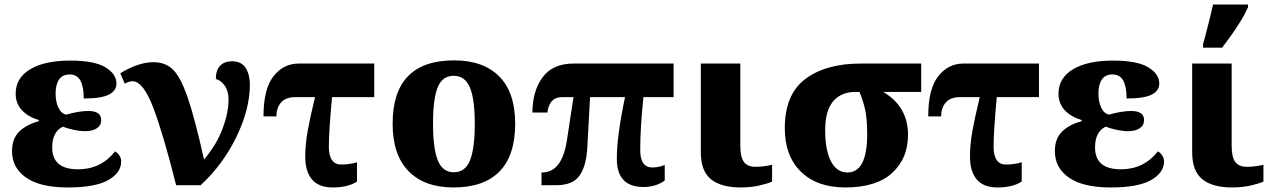

<svg xmlns="http://www.w3.org/2000/svg" viewBox="-20 -816 5599 846"><path d="M33 -150Q33 -205 64.5 -236Q96 -267 151 -282V-287Q104 -301 76.5 -330.5Q49 -360 49 -403Q49 -472 112.5 -510.5Q176 -549 289 -549Q396 -549 444.5 -519.5Q493 -490 493 -448Q493 -416 459.5 -399Q426 -382 349 -382Q349 -435 334 -461.5Q319 -488 287 -488Q255 -488 240 -465.5Q225 -443 225 -404Q225 -367 237.5 -341Q250 -315 272 -311Q328 -327 369 -327Q426 -327 426 -287Q426 -264 407 -251Q388 -238 355 -238Q333 -238 304.5 -244Q276 -250 258 -258Q236 -249 223 -226Q210 -203 210 -166Q210 -70 324 -70Q425 -70 487 -149Q498 -143 506 -131Q514 -119 514 -105Q514 -55 457 -22.5Q400 10 278 10Q158 10 95.5 -33Q33 -76 33 -150Z M564 -458Q547 -458 530 -447L510 -493Q543 -514 581.5 -528Q620 -542 657 -542Q708 -542 741.5 -510Q775 -478 806.5 -387.5Q838 -297 879 -113Q934 -178 960.5 -248.5Q987 -319 987 -377Q987 -416 969.5 -439.5Q952 -463 931 -468Q931 -507 950 -526.5Q969 -546 1002 -546Q1044 -546 1062.5 -516.5Q1081 -487 1081 -443Q1081 -335 1021.5 -212.5Q962 -90 864 0H756Q700 -224 655.5 -341Q611 -458 564 -458Z M1325 -126Q1325 -179 1335.5 -238Q1346 -297 1368 -388H1281Q1239 -388 1218.5 -364.5Q1198 -341 1198 -303H1141Q1141 -424 1185 -480Q1229 -536 1296 -536H1629V-388H1443Q1429 -237 1429 -169Q1429 -130 1443 -110.5Q1457 -91 1482 -91Q1521 -91 1553 -101V-16Q1513 10 1446 10Q1385 10 1355 -25Q1325 -60 1325 -126Z M1710 -271Q1710 -550 1981 -550Q2109 -550 2179.5 -479.5Q2250 -409 2250 -271Q2250 -131 2181 -60.5Q2112 10 1978 10Q1851 10 1780.5 -61.5Q1710 -133 1710 -271ZM2072 -271Q2072 -379 2050.5 -430.5Q2029 -482 1979 -482Q1929 -482 1908.5 -431Q1888 -380 1888 -271Q1888 -162 1909 -109.5Q1930 -57 1980 -57Q2030 -57 2051 -109.5Q2072 -162 2072 -271Z M2698 -115Q2697 -211 2734 -388H2580L2568 -169Q2564 -86 2534 -43Q2504 0 2432 0H2366V-56Q2456 -54 2478 -198L2507 -388H2456Q2400 -388 2392 -320H2326Q2326 -414 2370.5 -475Q2415 -536 2508 -536H2948V-388H2815Q2801 -253 2801 -154Q2801 -78 2855 -78Q2880 -78 2909 -89V-21Q2895 -9 2870 -0.5Q2845 8 2816 8Q2698 8 2698 -115Z M3068 -145V-536H3242V-173Q3242 -125 3257.5 -103Q3273 -81 3309 -81Q3344 -81 3382 -90V-16Q3363 -7 3325.5 1.5Q3288 10 3244 10Q3158 10 3113 -26Q3068 -62 3068 -145Z M3438 -251Q3438 -400 3528.5 -468Q3619 -536 3773 -536H4039V-411H3872Q3981 -346 3981 -222Q3981 -118 3911 -54Q3841 10 3705 10Q3580 10 3509 -59.5Q3438 -129 3438 -251ZM3801 -225Q3801 -294 3791.5 -335Q3782 -376 3767 -411H3748Q3687 -411 3651.5 -370Q3616 -329 3616 -242Q3616 -154 3641.5 -105Q3667 -56 3714 -56Q3801 -56 3801 -225Z M4254 -126Q4254 -179 4264.5 -238Q4275 -297 4297 -388H4210Q4168 -388 4147.5 -364.5Q4127 -341 4127 -303H4070Q4070 -424 4114 -480Q4158 -536 4225 -536H4558V-388H4372Q4358 -237 4358 -169Q4358 -130 4372 -110.5Q4386 -91 4411 -91Q4450 -91 4482 -101V-16Q4442 10 4375 10Q4314 10 4284 -25Q4254 -60 4254 -126Z M4628 -150Q4628 -205 4659.5 -236Q4691 -267 4746 -282V-287Q4699 -301 4671.5 -330.5Q4644 -360 4644 -403Q4644 -472 4707.5 -510.5Q4771 -549 4884 -549Q4991 -549 5039.5 -519.5Q5088 -490 5088 -448Q5088 -416 5054.5 -399Q5021 -382 4944 -382Q4944 -435 4929 -461.5Q4914 -488 4882 -488Q4850 -488 4835 -465.5Q4820 -443 4820 -404Q4820 -367 4832.5 -341Q4845 -315 4867 -311Q4923 -327 4964 -327Q5021 -327 5021 -287Q5021 -264 5002 -251Q4983 -238 4950 -238Q4928 -238 4899.5 -244Q4871 -250 4853 -258Q4831 -249 4818 -226Q4805 -203 4805 -166Q4805 -70 4919 -70Q5020 -70 5082 -149Q5093 -143 5101 -131Q5109 -119 5109 -105Q5109 -55 5052 -22.5Q4995 10 4873 10Q4753 10 4690.5 -33Q4628 -76 4628 -150Z M5233 -145V-536H5407V-173Q5407 -125 5422.5 -103Q5438 -81 5474 -81Q5509 -81 5547 -90V-16Q5528 -7 5490.5 1.5Q5453 10 5409 10Q5323 10 5278 -26Q5233 -62 5233 -145ZM5281 -621 5291 -658Q5312 -737 5325 -796H5479V-784Q5450 -717 5365 -606H5281Z"/></svg>

Font: Noto Serif ExtraBold
Style: Regular
Weight: 800
Designer: Monotype Design Team
Foundry: Monotype Imaging Inc.
Version: Version 1.001